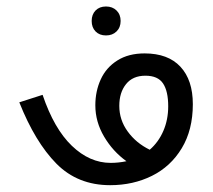

<svg xmlns="http://www.w3.org/2000/svg" viewBox="-20 -554 640 577"><path d="M38 -246.5 108 -269Q142.5 -167 196 -115.8Q249.5 -64.5 312.5 -64.5Q336 -64.5 360 -69.5Q319 -99 292.8 -143.5Q266.5 -188 266.5 -237.5Q266.5 -280 282.8 -315.5Q299 -351 332.5 -372.2Q366 -393.5 414.5 -393.5Q485 -393.5 522.2 -353.5Q559.5 -313.5 559.5 -241Q559.5 -163.5 526.2 -108.5Q493 -53.5 436.5 -25.5Q380 2.5 311 2.5Q213.5 2.5 149.5 -62.2Q85.5 -127 38 -246.5ZM430 -104Q456.5 -127 471 -160.8Q485.5 -194.5 485.5 -234.5Q485.5 -280 470 -303.2Q454.5 -326.5 417 -326.5Q379 -326.5 358.8 -301.2Q338.5 -276 338.5 -236Q338.5 -193.5 363.8 -158.8Q389 -124 430 -104ZM255.5 -491Q255.5 -510.5 267.2 -522.5Q279 -534.5 298.5 -534.5Q318 -534.5 330.2 -522.5Q342.5 -510.5 342.5 -491Q342.5 -471.5 330.2 -459.5Q318 -447.5 298.5 -447.5Q279 -447.5 267.2 -459.5Q255.5 -471.5 255.5 -491Z"/></svg>

Font: JuliaMono Light
Style: Italic
Weight: 300
Italic angle: -9°
Monospace: yes
Designer: cormullion
Foundry: corm
Version: Version 0.054; ttfautohint (v1.8.4)